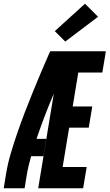

<svg xmlns="http://www.w3.org/2000/svg" viewBox="-39 -1010 588 1030"><path d="M-19 0 -7 -74Q2 -130 18.5 -186Q35 -242 54 -297Q73 -352 94 -407Q115 -462 137.5 -517Q160 -572 183 -626.5Q206 -681 230 -735H287L284 -715L332 -697Q284 -590 239 -482.5Q194 -375 157 -265H209L194 -172H128Q121 -147 115 -122.5Q109 -98 105 -74L93 0ZM166 0 287 -735H529L510 -621H381L351 -439H456L437 -325H332L297 -114H426L407 0ZM311 -787 255 -843 417 -990 487 -920Z"/></svg>

Font: Iosevka Curly Heavy Oblique
Style: Regular
Weight: 900
Italic angle: -9°
Monospace: yes
Designer: Belleve Invis
Foundry: Belleve Invis
Version: Version 11.1.0; ttfautohint (v1.8.3)